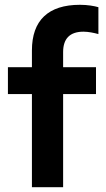

<svg xmlns="http://www.w3.org/2000/svg" viewBox="-20 -780 443 800"><path d="M113 -570V-500H13V-388H113V0H243V-388H380V-500H243V-563C243 -619 271 -648 328 -648C348 -648 372 -643 390 -638V-750C373 -755 345 -760 313 -760C181 -760 113 -695 113 -570Z"/></svg>

Font: Gully SemiBold
Style: Regular
Weight: 600
Designer: jaikishan Patel
Foundry: MagicType
Version: Version 1.000;Glyphs 3.2 (3242)